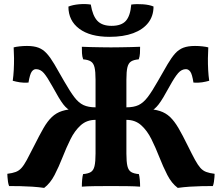

<svg xmlns="http://www.w3.org/2000/svg" viewBox="-20 -907 1082 936"><path d="M846.5 9Q816.5 -13.5 795.7 -54Q775 -94.5 756.9 -140.7Q738.8 -186.9 718.3 -228.3Q697.8 -269.8 668.6 -296.2Q639.4 -322.7 596.2 -322.7V-383.8Q632.1 -383.8 655.4 -394.7Q678.6 -405.7 699.8 -433.3Q721 -461 749.5 -511.4Q777.4 -560.9 796.9 -593.9Q816.4 -626.9 833.9 -646.4Q851.5 -666 874.1 -674.5Q896.8 -683 930.6 -683Q948.8 -683 966.8 -681Q984.9 -679 995.4 -676Q993.9 -652 993.6 -623.5Q993.3 -595.1 994.8 -566.4Q996.3 -537.8 999.9 -513.3Q984.7 -508.8 965.2 -505.7Q945.8 -502.7 923.1 -504.3Q916.7 -545.7 907.6 -557.8Q898.4 -569.9 886.6 -569.9Q865.2 -569.9 848.3 -550.4Q831.4 -530.9 807.1 -486.8Q789.4 -454.2 776.5 -432.9Q763.6 -411.5 753.4 -398.2Q743.1 -385 733.6 -377.1Q724.1 -369.3 711.7 -364.3L689.1 -376.8Q731.6 -374.8 759.8 -365.7Q788 -356.6 809 -336.6Q830.1 -316.7 850.1 -282.5Q870.1 -248.2 895.7 -196Q916.8 -153.2 930.8 -127.6Q944.9 -102 957 -88.4Q969.2 -74.8 985.2 -68.8Q1001.2 -62.8 1026.2 -59.7Q1026.2 -54.7 1025.5 -43.8Q1024.7 -32.9 1022.9 -20.7Q1021.2 -8.6 1017.6 0Q993.2 0 964.2 0.5Q935.3 1 905.5 3Q875.8 5 846.5 9ZM195.4 9Q167.2 5 136.9 3Q106.7 1 78 0.5Q49.3 0 24.4 0Q20.8 -8.6 19 -20.7Q17.3 -32.9 16.5 -43.8Q15.7 -54.7 15.7 -59.7Q40.8 -62.8 56.8 -68.8Q72.8 -74.8 84.9 -88.4Q97.1 -102 110.9 -127.6Q124.7 -153.2 146.3 -196Q172.4 -248.2 192.1 -282.5Q211.9 -316.7 233 -336.6Q254 -356.6 282.2 -365.7Q310.4 -374.8 352.9 -376.8L330.3 -364.3Q318.9 -369.3 308.9 -377.1Q298.9 -385 288.6 -398.2Q278.4 -411.5 265.5 -432.9Q252.6 -454.2 234.9 -486.8Q210.6 -530.9 194 -550.4Q177.3 -569.9 155.4 -569.9Q143.6 -569.9 134.7 -557.8Q125.8 -545.7 118.8 -504.3Q96.2 -502.7 77 -505.7Q57.8 -508.8 42.1 -513.3Q45.6 -537.8 47.1 -566.4Q48.6 -595.1 48.4 -623.5Q48.1 -652 46.6 -676Q57.6 -679 75.6 -681Q93.7 -683 111.4 -683Q145.2 -683 167.6 -674.5Q190 -666 207.8 -646.4Q225.6 -626.9 245.1 -593.9Q264.5 -560.9 292.5 -511.4Q321.4 -461 342.4 -433.3Q363.4 -405.7 387.1 -394.7Q410.8 -383.8 445.8 -383.8V-322.7Q402.6 -322.7 373.4 -296.2Q344.2 -269.8 323.7 -228.3Q303.2 -186.9 285.1 -140.7Q267 -94.5 246.2 -54.2Q225.5 -14 195.4 9ZM379 3Q379 -14.1 380.5 -30.9Q382 -47.7 385 -58.3Q409.5 -60.3 422.7 -68.3Q435.9 -76.3 440.8 -97.4Q445.8 -118.5 445.8 -158.3V-518.7Q445.8 -558.5 440.8 -578.8Q435.9 -599.2 422.9 -607.4Q410 -615.7 385.5 -617.7Q380.4 -632 379.7 -647.2Q379 -662.3 379 -679Q397.5 -678 422.2 -677.5Q447 -677 473.2 -676.5Q499.5 -676 521 -676Q543 -676 569 -676.5Q595 -677 619.8 -677.5Q644.5 -678 663 -679Q663 -662.3 662.3 -647.2Q661.5 -632 656.4 -617.7Q632 -615.7 619 -607.4Q606.1 -599.2 601.1 -578.8Q596.2 -558.5 596.2 -518.7V-158.3Q596.2 -118.5 601.1 -97.4Q606.1 -76.3 619.6 -68.3Q633 -60.3 657 -58.3Q660 -47.7 661.5 -30.9Q663 -14.1 663 3Q639.7 1 600.3 0.5Q561 0 521 0Q481 0 441 0.5Q400.9 1 379 3ZM513.9 -727.4Q419.2 -727.4 366.4 -766.9Q313.5 -806.3 313.5 -874.9Q334.7 -883.4 365.3 -886.2Q395.9 -888.9 422.6 -884.8Q431.6 -829.8 454.8 -805.4Q478 -781 523.9 -781Q571.9 -781 593.6 -805.4Q615.3 -829.8 619.9 -884.8Q646.1 -888.4 676.9 -886.1Q707.7 -883.9 728.4 -875.3Q728.4 -829.3 702.9 -796.2Q677.4 -763.1 629.4 -745.2Q581.5 -727.4 513.9 -727.4Z"/></svg>

Font: Vollkorn
Style: Regular
Weight: 400
Designer: Friedrich Althausen
Foundry: Friedrich Althausen
Version: Version 5.001